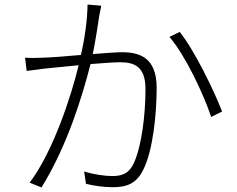

<svg xmlns="http://www.w3.org/2000/svg" viewBox="-20 -800 1040 842"><path d="M768 -660 723 -638C792 -559 874 -385 906 -287L954 -311C919 -402 831 -583 768 -660ZM90 -547 97 -489C120 -492 155 -496 174 -499L325 -514C294 -385 215 -138 110 1L162 22C275 -160 341 -378 377 -519C429 -523 478 -527 507 -527C571 -527 618 -507 618 -409C618 -295 601 -159 567 -85C544 -35 510 -28 472 -28C443 -28 393 -34 349 -48L357 6C387 14 435 21 473 21C532 21 578 8 609 -57C650 -139 667 -296 667 -415C667 -545 595 -571 516 -571C490 -571 441 -567 387 -563C400 -628 411 -702 415 -729C418 -745 421 -761 424 -775L364 -780C363 -710 351 -628 335 -559C269 -553 203 -548 169 -547C140 -546 119 -545 90 -547Z"/></svg>

Font: GenYoGothic2 TW L
Style: Regular
Weight: 300
Version: Version 2.100;PS 2.1;hotconv 16.6.51;makeotf.lib2.5.65220 DE